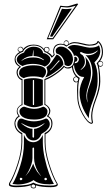

<svg xmlns="http://www.w3.org/2000/svg" viewBox="-20 -1044 629 1076"><path d="M418 -1021 278 -824H242L318 -1012Q339 -1009 355 -1009Q367 -1009 408 -1023Q411 -1023 413 -1024H414ZM404 -1012Q404 -1012 400.5 -1011Q397 -1010 391.5 -1008.5Q386 -1007 380 -1005.5Q374 -1004 367.5 -1003Q361 -1002 356 -1002L322 -1005L250 -831L275 -830ZM383 -996 273 -838 260 -840 327 -995Q338 -993 355 -993Q362 -993 383 -996ZM339 -802Q339 -800 340.5 -797.5Q342 -795 343.5 -794.5Q345 -794 348.5 -792.5Q352 -791 352 -790Q356 -790 360 -794Q364 -798 364 -802Q364 -806 360 -810Q356 -814 352 -814Q347 -814 343 -810.5Q339 -807 339 -802ZM352 -818Q358 -818 362 -813Q366 -808 366 -802V-798Q381 -808 398 -808Q416 -808 443 -801Q470 -794 481 -794Q496 -794 510.5 -798.5Q525 -803 526 -813Q528 -814 529 -814L530 -815L531 -814Q557 -795 557 -750Q557 -724 541 -702H543Q549 -702 553.5 -698Q558 -694 558 -687Q558 -680 553.5 -675Q549 -670 542 -670Q538 -670 534 -673Q542 -636 542 -587Q542 -547 519.5 -488Q497 -429 497 -396Q497 -375 501 -359Q501 -355 498 -352.5Q495 -350 492 -350Q470 -353 441.5 -403.5Q413 -454 413 -505Q413 -511 412.5 -522.5Q412 -534 412 -540Q412 -567 415 -585Q411 -583 407 -582Q400 -582 395 -587Q390 -592 390 -599Q390 -605 394.5 -610Q399 -615 406 -615Q387 -636 383 -668Q375 -660 362 -660Q344 -660 340 -669Q327 -651 292 -627Q257 -603 234 -596V-460Q244 -455 252.5 -445Q261 -435 262 -424Q262 -407 251 -394Q274 -379 274 -354Q274 -312 235 -292V-246Q235 -192 256.5 -124Q278 -56 299 -21Q303 -15 304 -10Q304 5 264 5Q213 5 181 -5Q182 -4 182 -1Q182 12 168 12Q162 12 157 8.5Q152 5 152 -1Q152 -4 153 -6Q123 5 70 5Q55 5 45 2.5Q35 0 32.5 -3Q30 -6 30 -10Q30 -16 33 -21Q55 -55 77.5 -123.5Q100 -192 100 -246V-292Q61 -314 61 -354Q61 -365 67.5 -377Q74 -389 84 -394Q74 -406 74 -420Q74 -444 101 -459V-595Q88 -600 80.5 -612.5Q73 -625 73 -639Q73 -657 89 -670Q62 -685 62 -711Q62 -736 90 -753Q79 -757 79 -766Q79 -772 84 -777Q89 -782 96 -782Q101 -782 105.5 -778Q110 -774 110 -769Q131 -794 168 -794Q206 -794 226 -769Q229 -781 242 -781Q257 -781 257 -766Q257 -756 247 -752Q266 -742 272 -730Q280 -735 281 -740Q278 -749 278 -757Q278 -777 290 -789Q302 -799 320 -799Q326 -799 338 -796Q337 -798 337 -802Q337 -808 341.5 -813Q346 -818 352 -818ZM230 -767Q230 -764 230.5 -762.5Q231 -761 232.5 -759.5Q234 -758 235.5 -757Q237 -756 240 -755Q243 -754 244 -754Q248 -754 251 -757Q254 -760 254 -764Q254 -775 243 -778Q242 -778 241 -778Q236 -778 233 -775Q230 -772 230 -767ZM82 -768Q82 -758 94 -755Q102 -758 105 -759Q107 -764 108 -765Q108 -770 103.5 -774.5Q99 -779 94.5 -779Q90 -779 86 -775.5Q82 -772 82 -768ZM105 -44Q101 -49 93 -47Q90 -44 91 -39Q92 -34 96 -34Q100 -34 103 -36.5Q106 -39 105 -44ZM242 -44Q239 -50 231 -46Q228 -44 229 -39Q230 -34 234 -34Q246 -34 242 -44ZM211 -56Q208 -60 202 -69Q196 -78 193 -82Q171 -122 171 -158V-212Q171 -215 169 -216.5Q167 -218 164.5 -216.5Q162 -215 162 -211V-158Q162 -127 139 -83Q122 -57 122 -56Q127 -62 133.5 -70.5Q140 -79 143 -82Q162 -114 166 -127Q169 -118 172.5 -110Q176 -102 182 -92.5Q188 -83 188 -82Q189 -82 197 -71.5Q205 -61 211 -56ZM230 -352 228 -353Q192 -330 168 -330Q143 -330 102 -353Q100 -354 99 -353Q99 -352 102 -350Q137 -322 162 -322V-278Q162 -275 164.5 -273.5Q167 -272 169 -273Q171 -274 171 -278V-322Q198 -322 230 -352ZM171 -458V-593Q171 -596 167.5 -596Q164 -596 164 -593V-458Q164 -455 167.5 -455Q171 -455 171 -458ZM225 -710Q201 -730 168 -730V-759Q168 -763 167 -763Q166 -763 166 -759L162 -730Q130 -730 104 -708Q99 -704 101 -703Q102 -703 104 -705Q128 -722 166 -722Q199 -722 222 -708Q226 -706 227 -707Q227 -708 225 -710ZM313 -701Q315 -703 313 -705Q311 -707 309 -705Q304 -700 287 -679Q270 -658 261 -653Q259 -651 263 -649Q271 -654 289.5 -675.5Q308 -697 313 -701ZM282 -13Q268 -11 258 -11Q194 -11 168 -35Q154 -24 128.5 -17Q103 -10 78 -10Q62 -11 50 -13Q72 -48 93 -114Q114 -180 114 -241V-246V-289Q130 -247 168 -247Q202 -249 220 -288V-246Q220 -205 231 -156Q242 -107 255.5 -71Q269 -35 282 -13ZM259 -349Q259 -336 250 -324Q241 -312 233.5 -307Q226 -302 212 -293Q198 -257 168 -257Q151 -257 139 -267.5Q127 -278 123 -294Q77 -317 77 -346Q77 -366 89 -377Q96 -381 104 -379Q138 -364 170 -364Q202 -364 233 -378Q238 -382 246 -377Q259 -364 259 -349ZM246 -420Q246 -395 225 -384.5Q204 -374 173 -374Q130 -374 108 -388Q89 -401 89 -420Q89 -430 98 -438Q107 -446 115 -446H117Q150 -434 172 -434Q196 -434 219 -445Q221 -445 222 -446Q229 -446 237.5 -438Q246 -430 246 -420ZM220 -455Q194 -443 169 -443Q148 -443 114 -459V-598Q135 -606 169 -606Q194 -606 220 -597ZM87 -633Q87 -658 111.5 -668Q136 -678 166 -678Q238 -678 238 -643Q238 -623 220 -608Q197 -616 166 -616Q133 -616 113 -606Q87 -615 87 -633ZM263 -711Q263 -699 253.5 -687.5Q244 -676 231 -671Q202 -686 165 -686Q130 -686 106 -674Q95 -678 84.5 -688Q74 -698 74 -710Q74 -735 115 -750Q119 -763 134.5 -772.5Q150 -782 168 -782Q205 -782 219 -756Q221 -751 222 -746Q235 -746 249 -735Q263 -724 263 -711ZM233 -610Q246 -627 246 -644Q246 -650 240 -668Q256 -677 274.5 -705Q293 -733 297 -738Q311 -735 323 -718Q335 -701 335 -682Q322 -663 285 -637.5Q248 -612 233 -610ZM389 -711Q389 -698 382 -686Q375 -674 362 -674Q349 -675 342 -682Q342 -703 330 -721Q318 -739 297 -744Q292 -751 292 -759Q292 -770 301 -776.5Q310 -783 322 -783Q346 -783 367.5 -760.5Q389 -738 389 -711ZM478 -381Q426 -452 426 -527Q426 -566 452 -613H446Q424 -613 409.5 -635Q395 -657 395 -682Q394 -679 391.5 -675.5Q389 -672 389 -671Q394 -626 426 -608Q427 -606 426 -604Q418 -579 418 -536Q418 -531 418 -520.5Q418 -510 418 -505Q418 -457 444.5 -408Q471 -359 492 -356Q494 -356 495 -358Q491 -375 491 -395Q491 -429 513 -488.5Q535 -548 535 -587Q535 -668 522 -688Q521 -691 524 -692Q551 -719 551 -753Q551 -787 531 -807Q524 -788 478 -788Q465 -788 439.5 -795Q414 -802 398 -802Q376 -802 354 -784Q354 -783 352.5 -783Q351 -783 350 -784Q338 -794 320 -794Q305 -794 294 -785Q283 -776 283 -756Q283 -744 286 -740Q289 -738 282 -731Q275 -724 272 -722Q268 -720 267 -724Q265 -731 252 -741Q239 -751 230 -752Q213 -789 168 -789Q148 -789 131 -778.5Q114 -768 109 -754Q97 -751 83 -740.5Q69 -730 67 -717Q67 -704 72 -695Q77 -686 81.5 -682Q86 -678 96 -671Q99 -670 96 -668Q79 -656 79 -639Q79 -626 86 -615Q93 -604 106 -601V-455Q95 -453 86.5 -443Q78 -433 78 -422Q78 -409 89 -395Q92 -392 89 -390Q72 -383 66 -357Q66 -316 105 -298V-249Q105 -193 83 -125Q61 -57 39 -20Q36 -15 36 -14Q36 -4 70 -4Q142 -4 165 -20H169Q193 -4 264 -4Q298 -4 298 -13Q298 -15 294 -20Q273 -56 251.5 -124.5Q230 -193 230 -249V-298Q268 -316 268 -350Q268 -380 246 -390Q242 -392 244 -395Q256 -409 256 -420Q256 -432 247.5 -443Q239 -454 229 -456V-601Q257 -611 289 -633Q321 -655 338 -677Q346 -666 358 -666Q362 -666 370 -668Q384 -671 390.5 -686Q397 -701 397 -717Q397 -719 396.5 -721Q396 -723 396 -724Q398 -725 401 -726Q406 -726 410 -721.5Q414 -717 414 -712Q414 -706 410 -701.5Q406 -697 401 -698L398 -690H400Q410 -690 416 -696.5Q422 -703 422 -711Q422 -719 415.5 -726Q409 -733 401 -733Q397 -732 394 -731Q394 -740 383 -755.5Q372 -771 359 -777Q372 -792 397 -792Q413 -792 442.5 -784.5Q472 -777 481 -777H486Q519 -777 535 -790Q542 -773 542 -759Q542 -725 509 -694Q527 -660 527 -605V-588Q527 -546 502.5 -483.5Q478 -421 478 -387ZM460 -735Q464 -734 472 -734Q505 -734 526 -757Q528 -760 528 -762Q526 -762 525 -760Q502 -742 474 -742Q455 -742 438 -751Q430 -755 429 -748Q429 -743 434 -740Q444 -737 450 -724Q456 -711 456 -697Q456 -675 432 -654L433 -652Q447 -661 454.5 -671Q462 -681 462 -698Q462 -715 456 -726Q490 -695 490 -636Q490 -608 479 -574Q468 -540 466 -529Q464 -516 464 -510Q464 -489 470 -471H471Q468 -489 468 -506Q468 -519 470 -526Q472 -540 485 -574Q498 -608 498 -635Q498 -698 460 -735ZM556 -687Q556 -691 552 -695Q548 -699 543 -699Q539 -699 535 -696Q531 -693 530 -690Q532 -683 533 -679Q538 -674 542 -674Q548 -674 552 -678Q556 -682 556 -687ZM409 -612H407Q402 -612 398 -608.5Q394 -605 394 -600Q394 -595 398.5 -590.5Q403 -586 407 -586Q412 -586 416 -590Q418 -600 419 -603Q415 -606 409 -612ZM158 -7Q156 -2 156 -1Q156 3 160 5.5Q164 8 168 8Q178 8 178 -1Q178 -3 176 -6Q171 -9 166 -11Q162 -8 158 -7Z"/></svg>

Font: Indiction Unicode
Style: Normal
Weight: 500
Version: Version 1.1